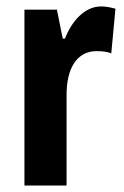

<svg xmlns="http://www.w3.org/2000/svg" viewBox="-20 -577 387 597"><path d="M294 -557C242 -557 202 -509 182 -457H175L157 -547H56V0H187V-279C186 -364 219 -418 280 -418C299 -418 314 -416 326 -411L339 -550C320 -555 307 -557 294 -557Z"/></svg>

Font: Noto Sans Hebrew ExtraCondensed
Style: Bold
Weight: 700
Width: 2
Designer: Monotype Design Team
Foundry: Monotype Imaging Inc.
Version: Version 2.004